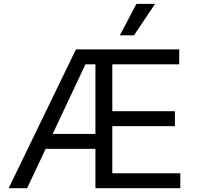

<svg xmlns="http://www.w3.org/2000/svg" viewBox="-20 -986 1030 1006"><path d="M25.4 0 377.9 -727.1H918.9V-648.9H568.4V-403.3H896.5V-325.2H568.4V-78.1H924.8V0H480V-648.9H427.7L122.1 0ZM180.2 -206.1V-284.2H523.9V-206.1ZM607.9 -800.8 694.8 -965.8H792.5L682.1 -800.8Z"/></svg>

Font: Sahel VF Regular
Style: Regular
Weight: 400
Foundry: Saber Rastikerdar (saber.rastikerdar@gmail.com)
Version: Version 3.4.0